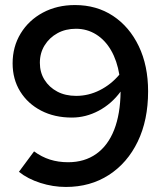

<svg xmlns="http://www.w3.org/2000/svg" viewBox="-20 -730 640 761"><path d="M277 -710Q363 -710 428 -667Q493 -624 530 -547Q567 -470 567 -368Q567 -254 526 -169Q485 -84 411.5 -36.5Q338 11 241 11Q190 11 140 -5Q90 -21 55 -49L115 -130Q145 -108 178 -97.5Q211 -87 250 -87Q315 -87 361.5 -120Q408 -153 432.5 -215.5Q457 -278 458 -367Q422 -318 371 -291Q320 -264 265 -264Q196 -264 143 -291.5Q90 -319 60 -367.5Q30 -416 30 -479Q30 -545 62 -597.5Q94 -650 150 -680Q206 -710 277 -710ZM282 -350Q331 -350 375.5 -372.5Q420 -395 453 -434Q444 -489 420.5 -530Q397 -571 361 -593.5Q325 -616 281 -616Q240 -616 208 -598.5Q176 -581 157 -550.5Q138 -520 138 -481Q138 -443 156.5 -413.5Q175 -384 207 -367Q239 -350 282 -350Z"/></svg>

Font: Red Hat Mono SemiBold
Style: Regular
Weight: 600
Monospace: yes
Designer: Pentagram, MCKL
Foundry: Pentagram, MCKL
Version: Version 1.023